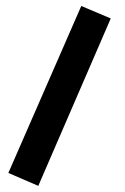

<svg xmlns="http://www.w3.org/2000/svg" viewBox="-20 -413 417 639"><path d="M250.5 -393.1 348.6 -351.6 107.4 205.6 7.8 162.6Z"/></svg>

Font: Vazir
Style: Bold
Weight: 700
Designer: Saber Rastikerdar
Foundry: Saber Rastikerdar
Version: Version 30.0.0